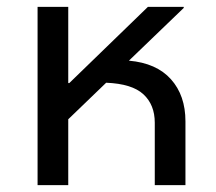

<svg xmlns="http://www.w3.org/2000/svg" viewBox="-20 -537 627 557"><path d="M89 0V-517H178V-296H181L409 -517H513V-514L354 -361Q434 -354 476 -307Q518 -260 518 -185V0H429V-181Q429 -233 396 -263.5Q363 -294 288 -297L178 -191V0Z"/></svg>

Font: Noto Sans Thai UI
Style: Regular
Weight: 400
Designer: Monotype Design Team
Foundry: Monotype Imaging Inc.
Version: Version 2.000